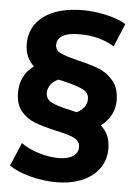

<svg xmlns="http://www.w3.org/2000/svg" viewBox="-56 -751 634 902"><g transform="rotate(5 261.0 -300.0)"><path d="M429 -176Q474 -138 474 -70Q474 -18 446.5 22Q419 62 366.5 85Q314 108 243 108Q182 108 119.5 91.5Q57 75 21 49L67 -61Q102 -36 150.5 -21Q199 -6 245 -6Q288 -6 312 -22Q336 -38 336 -65Q336 -94 308 -107.5Q280 -121 221 -133Q160 -147 121.5 -161.5Q83 -176 55.5 -208Q28 -240 28 -296Q28 -377 92 -425Q49 -463 49 -529Q49 -610 115 -659Q181 -708 302 -708Q351 -708 409.5 -695Q468 -682 502 -660L457 -551Q387 -594 293 -594Q239 -594 213 -578.5Q187 -563 187 -535Q187 -509 212.5 -497Q238 -485 295 -471Q355 -457 395 -441.5Q435 -426 464 -391.5Q493 -357 493 -298Q493 -262 476.5 -230.5Q460 -199 429 -176ZM281 -235 310 -228Q332 -238 345 -255Q358 -272 358 -294Q358 -324 329.5 -338Q301 -352 240 -367L212 -373Q189 -363 176 -345.5Q163 -328 163 -307Q163 -276 191.5 -262Q220 -248 281 -235Z"/></g></svg>

Font: Idrija
Style: Bold
Weight: 700
Designer: Julieta Ulanovsky
Foundry: Julieta Ulanovsky
Version: Version 7.200